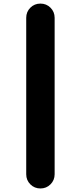

<svg xmlns="http://www.w3.org/2000/svg" viewBox="-20 -853 439 1069"><path d="M126 117.2V-753.9Q126 -787.1 148.9 -810.1Q171.9 -833 205.1 -833Q238.3 -833 261.2 -810.1Q284.2 -787.1 284.2 -753.9V117.2Q284.2 150.4 261.2 173.3Q238.3 196.3 205.1 196.3Q171.9 196.3 148.9 173.3Q126 150.4 126 117.2Z"/></svg>

Font: Gen Jyuu GothicX Heavy
Style: Bold
Weight: 900
Designer: [Source Han Sans]
Ryoko NISHIZUKA  (kana & ideographs); Paul D. Hunt (Latin, Greek & Cyrillic); Wenlong ZHANG  (bopomofo
Version: Version 1.002.20150607